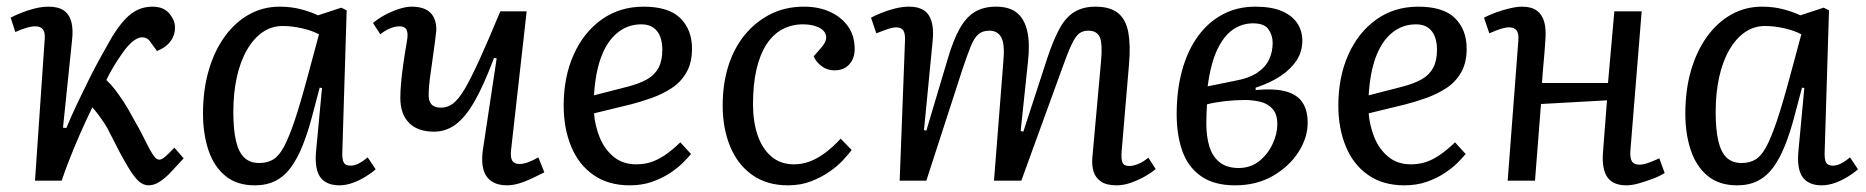

<svg xmlns="http://www.w3.org/2000/svg" viewBox="-20 -542 5599 576"><path d="M169 -159 179 -158Q194 -194 212 -232Q230 -270 248.5 -307Q267 -344 285 -376Q303 -408 316 -431Q337 -465 355.5 -484.5Q374 -504 394 -513Q414 -522 437 -522Q471 -522 488 -501.5Q505 -481 505 -460Q505 -436 491 -417.5Q477 -399 451 -389L432 -415Q427 -423 420.5 -426.5Q414 -430 406 -430Q396 -430 384 -422Q372 -414 357 -396Q347 -383 331.5 -359.5Q316 -336 299 -302Q313 -289 324.5 -274Q336 -259 350 -238Q364 -217 382 -183Q399 -154 410 -131.5Q421 -109 429.5 -93.5Q438 -78 444.5 -70.5Q451 -63 458 -63Q466 -63 478.5 -74.5Q491 -86 503 -99L531 -67Q510 -44 492.5 -25.5Q475 -7 458.5 3.5Q442 14 426 14Q410 14 396 1.5Q382 -11 362 -44.5Q342 -78 311 -140Q303 -157 293.5 -171.5Q284 -186 275 -198Q266 -210 257 -220Q238 -181 220 -140Q202 -99 188 -63Q174 -27 165 0H85L114 -423Q116 -444 109 -453.5Q102 -463 86 -463Q74 -463 59 -458.5Q44 -454 26 -446L12 -489Q23 -495 42.5 -503Q62 -511 84 -516.5Q106 -522 126 -522Q155 -522 171.5 -510.5Q188 -499 194 -476.5Q200 -454 196 -420Z M1007 -87Q1006 -63 1011.5 -54Q1017 -45 1032 -45Q1043 -45 1056 -51.5Q1069 -58 1083 -70L1107 -34Q1096 -24 1077.5 -12.5Q1059 -1 1038.5 6.5Q1018 14 997 14Q972 14 955 3Q938 -8 931.5 -30.5Q925 -53 928 -86L946 -278L939 -279L916 -192Q903 -143 887.5 -104.5Q872 -66 852.5 -39.5Q833 -13 806.5 0.5Q780 14 744 14Q691 14 656.5 -14Q622 -42 605.5 -91Q589 -140 589 -201Q589 -272 606 -330.5Q623 -389 654 -432Q685 -475 727 -498.5Q769 -522 819 -522Q855 -522 885.5 -513.5Q916 -505 934 -496L1004 -519L1020 -511ZM758 -53Q782 -53 799.5 -63.5Q817 -74 832 -102Q847 -130 864 -180.5Q881 -231 903 -313L937 -439Q917 -450 886.5 -457Q856 -464 828 -464Q795 -464 768 -445.5Q741 -427 721 -392.5Q701 -358 690.5 -310.5Q680 -263 680 -206Q680 -153 688 -119Q696 -85 713 -69Q730 -53 758 -53Z M1099 -473Q1114 -486 1134.5 -497Q1155 -508 1176.5 -515Q1198 -522 1215 -522Q1252 -522 1270.5 -504.5Q1289 -487 1289 -452Q1288 -442 1285 -417.5Q1282 -393 1277.5 -363Q1273 -333 1269.5 -305.5Q1266 -278 1266 -261Q1265 -240 1274 -229.5Q1283 -219 1303 -219Q1322 -219 1338.5 -231Q1355 -243 1373.5 -274Q1392 -305 1418 -362Q1444 -419 1481 -508H1560L1513 -90Q1511 -69 1517 -59.5Q1523 -50 1539 -50Q1550 -50 1565 -55.5Q1580 -61 1595 -70L1613 -25Q1597 -17 1581.5 -9.5Q1566 -2 1551.5 3.5Q1537 9 1524.5 11.5Q1512 14 1501 14Q1473 14 1455 2Q1437 -10 1430.5 -32.5Q1424 -55 1428 -88L1470 -367L1462 -368Q1432 -288 1404.5 -239.5Q1377 -191 1347.5 -169Q1318 -147 1282 -147Q1233 -147 1207 -173.5Q1181 -200 1181 -248Q1181 -266 1183 -290.5Q1185 -315 1189.5 -347Q1194 -379 1201 -420Q1205 -443 1199.5 -453Q1194 -463 1178 -463Q1165 -463 1149.5 -456.5Q1134 -450 1121 -439Z M1911 -522Q1986 -522 2021 -487.5Q2056 -453 2056 -396Q2056 -354 2039.5 -325Q2023 -296 1995.5 -278Q1968 -260 1936 -248.5Q1904 -237 1873 -229L1762 -202Q1765 -165 1779 -130Q1793 -95 1820.5 -72Q1848 -49 1889 -49Q1912 -49 1932.5 -55.5Q1953 -62 1974.5 -76.5Q1996 -91 2021 -115L2053 -80Q2044 -69 2028.5 -53.5Q2013 -38 1989.5 -22.5Q1966 -7 1936 3.5Q1906 14 1869 14Q1805 14 1760.5 -17Q1716 -48 1693.5 -102.5Q1671 -157 1671 -225Q1671 -311 1701 -378Q1731 -445 1785 -483.5Q1839 -522 1911 -522ZM1967 -393Q1967 -414 1961 -431Q1955 -448 1941 -458.5Q1927 -469 1904 -469Q1863 -469 1832 -443.5Q1801 -418 1783.5 -371Q1766 -324 1762 -256L1863 -282Q1898 -291 1921 -304Q1944 -317 1955.5 -338.5Q1967 -360 1967 -393Z M2392 -522Q2436 -522 2470 -506.5Q2504 -491 2524 -463Q2544 -435 2544 -395Q2544 -367 2528 -349Q2512 -331 2483 -331Q2462 -331 2445.5 -343Q2429 -355 2421 -373L2442 -397Q2462 -419 2458 -435.5Q2454 -452 2434.5 -460.5Q2415 -469 2389 -469Q2355 -469 2327 -454Q2299 -439 2279.5 -409Q2260 -379 2249.5 -334Q2239 -289 2239 -228Q2239 -178 2252.5 -137.5Q2266 -97 2293.5 -73Q2321 -49 2362 -49Q2386 -49 2409 -57.5Q2432 -66 2455.5 -83.5Q2479 -101 2502 -126L2535 -92Q2526 -80 2509.5 -62Q2493 -44 2468.5 -27Q2444 -10 2413 2Q2382 14 2344 14Q2281 14 2237 -17Q2193 -48 2170.5 -102.5Q2148 -157 2148 -225Q2148 -290 2165 -344Q2182 -398 2214.5 -437.5Q2247 -477 2291.5 -499.5Q2336 -522 2392 -522Z M2990 -357Q2995 -409 2984 -429.5Q2973 -450 2948 -450Q2928 -450 2915.5 -439.5Q2903 -429 2892.5 -403.5Q2882 -378 2867 -333L2759 0H2679L2695 -420Q2696 -441 2690 -450.5Q2684 -460 2668 -460Q2660 -460 2647 -456Q2634 -452 2609 -442L2593 -489Q2604 -495 2623.5 -503Q2643 -511 2665 -516.5Q2687 -522 2707 -522Q2750 -522 2766.5 -496Q2783 -470 2778 -420L2752 -152L2759 -150L2824 -368Q2840 -422 2859 -456Q2878 -490 2904 -506Q2930 -522 2968 -522Q3009 -522 3031.5 -503Q3054 -484 3062 -447.5Q3070 -411 3064 -358L3042 -149L3050 -147L3122 -368Q3140 -422 3158.5 -456Q3177 -490 3203 -506Q3229 -522 3266 -522Q3311 -522 3334.5 -502.5Q3358 -483 3365 -444.5Q3372 -406 3367 -349L3345 -89Q3343 -64 3347.5 -54Q3352 -44 3368 -44Q3380 -44 3395.5 -50.5Q3411 -57 3425 -69L3447 -35Q3436 -25 3416 -13.5Q3396 -2 3373.5 6Q3351 14 3330 14Q3300 14 3283.5 3Q3267 -8 3261 -26.5Q3255 -45 3257 -69L3283 -357Q3288 -410 3279.5 -430Q3271 -450 3245 -450Q3229 -450 3218 -442Q3207 -434 3195 -409Q3183 -384 3165 -333L3044 0H2962Z M3685 14Q3622 14 3583 -13.5Q3544 -41 3527 -89Q3510 -137 3510 -200Q3510 -272 3526.5 -331.5Q3543 -391 3574 -433.5Q3605 -476 3648.5 -499Q3692 -522 3746 -522Q3795 -522 3826 -508.5Q3857 -495 3872 -472Q3887 -449 3887 -420Q3887 -387 3869.5 -360.5Q3852 -334 3821 -313.5Q3790 -293 3747 -279V-272Q3805 -277 3838.5 -267.5Q3872 -258 3887.5 -234.5Q3903 -211 3903 -174Q3903 -129 3875.5 -86Q3848 -43 3799 -14.5Q3750 14 3685 14ZM3696 -38Q3732 -38 3758 -59Q3784 -80 3798 -110.5Q3812 -141 3812 -169Q3812 -199 3798 -215Q3784 -231 3761.5 -236.5Q3739 -242 3715 -242Q3685 -242 3654.5 -238.5Q3624 -235 3601 -229Q3600 -216 3599.5 -200.5Q3599 -185 3599 -170Q3599 -133 3608 -103Q3617 -73 3638.5 -55.5Q3660 -38 3696 -38ZM3603 -283 3682 -299Q3727 -307 3752 -324Q3777 -341 3787.5 -364Q3798 -387 3798 -413Q3798 -436 3785.5 -454Q3773 -472 3739 -472Q3706 -472 3678.5 -453Q3651 -434 3631.5 -392.5Q3612 -351 3603 -283Z M4235 -522Q4310 -522 4345 -487.5Q4380 -453 4380 -396Q4380 -354 4363.5 -325Q4347 -296 4319.5 -278Q4292 -260 4260 -248.5Q4228 -237 4197 -229L4086 -202Q4089 -165 4103 -130Q4117 -95 4144.5 -72Q4172 -49 4213 -49Q4236 -49 4256.5 -55.5Q4277 -62 4298.5 -76.5Q4320 -91 4345 -115L4377 -80Q4368 -69 4352.5 -53.5Q4337 -38 4313.5 -22.5Q4290 -7 4260 3.5Q4230 14 4193 14Q4129 14 4084.5 -17Q4040 -48 4017.5 -102.5Q3995 -157 3995 -225Q3995 -311 4025 -378Q4055 -445 4109 -483.5Q4163 -522 4235 -522ZM4291 -393Q4291 -414 4285 -431Q4279 -448 4265 -458.5Q4251 -469 4228 -469Q4187 -469 4156 -443.5Q4125 -418 4107.5 -371Q4090 -324 4086 -256L4187 -282Q4222 -291 4245 -304Q4268 -317 4279.5 -338.5Q4291 -360 4291 -393Z M4801 -241 4603 -230 4585 0H4503L4535 -420Q4537 -442 4529.5 -451Q4522 -460 4507 -460Q4497 -460 4482.5 -455.5Q4468 -451 4448 -442L4432 -489Q4447 -497 4467.5 -504.5Q4488 -512 4509.5 -517Q4531 -522 4546 -522Q4574 -522 4590 -510.5Q4606 -499 4612.5 -477Q4619 -455 4616 -420Q4614 -388 4611 -356.5Q4608 -325 4606 -293H4804L4823 -508H4905L4871 -88Q4870 -67 4876 -57.5Q4882 -48 4898 -48Q4909 -48 4923.5 -53Q4938 -58 4958 -67L4974 -23Q4958 -13 4936.5 -5Q4915 3 4895 8.5Q4875 14 4859 14Q4819 14 4802 -10.5Q4785 -35 4789 -86Z M5454 -87Q5453 -63 5458.5 -54Q5464 -45 5479 -45Q5490 -45 5503 -51.5Q5516 -58 5530 -70L5554 -34Q5543 -24 5524.5 -12.5Q5506 -1 5485.5 6.5Q5465 14 5444 14Q5419 14 5402 3Q5385 -8 5378.5 -30.5Q5372 -53 5375 -86L5393 -278L5386 -279L5363 -192Q5350 -143 5334.5 -104.5Q5319 -66 5299.5 -39.5Q5280 -13 5253.5 0.5Q5227 14 5191 14Q5138 14 5103.5 -14Q5069 -42 5052.5 -91Q5036 -140 5036 -201Q5036 -272 5053 -330.5Q5070 -389 5101 -432Q5132 -475 5174 -498.5Q5216 -522 5266 -522Q5302 -522 5332.5 -513.5Q5363 -505 5381 -496L5451 -519L5467 -511ZM5205 -53Q5229 -53 5246.5 -63.5Q5264 -74 5279 -102Q5294 -130 5311 -180.5Q5328 -231 5350 -313L5384 -439Q5364 -450 5333.5 -457Q5303 -464 5275 -464Q5242 -464 5215 -445.5Q5188 -427 5168 -392.5Q5148 -358 5137.5 -310.5Q5127 -263 5127 -206Q5127 -153 5135 -119Q5143 -85 5160 -69Q5177 -53 5205 -53Z"/></svg>

Font: Literata 18pt
Style: Italic
Weight: 400
Italic angle: -2°
Designer: Latin by Veronika Burian and Jose Scaglione. Greek by Irene Vlachou. Cyrillic by Vera Evstafieva
Foundry: TypeTogether
Version: Version 3.103;gftools[0.9.29]